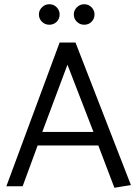

<svg xmlns="http://www.w3.org/2000/svg" viewBox="-20 -881 649 908"><path d="M422 -257H180L299 -575ZM262 -680 10 0H87L158 -193H445L521 7L599 -6L337 -680ZM213 -764Q234 -764 248 -778Q262 -792 262 -813Q262 -832 248 -846.5Q234 -861 213 -861Q193 -861 178.5 -846.5Q164 -832 164 -813Q164 -792 178.5 -778Q193 -764 213 -764ZM378 -764Q399 -764 413 -778Q427 -792 427 -813Q427 -832 413 -846.5Q399 -861 378 -861Q358 -861 343.5 -846.5Q329 -832 329 -813Q329 -792 343.5 -778Q358 -764 378 -764Z"/></svg>

Font: Catamaran
Style: Regular
Weight: 400
Designer: Pria Ravichandran
Version: Version 2.000